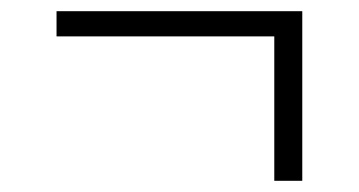

<svg xmlns="http://www.w3.org/2000/svg" viewBox="-20 -323 641 343"><path d="M470 0V-258H81V-303H520V0Z"/></svg>

Font: Red Hat Text VF
Style: Regular
Weight: 300
Designer: Pentagram, MCKL
Foundry: Pentagram, MCKL
Version: Version 1.023